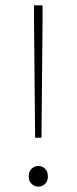

<svg xmlns="http://www.w3.org/2000/svg" viewBox="-20 -690 288 722"><path d="M112 -172 108 -608V-670H140V-608L136 -172ZM124 12Q111 12 99.5 2Q88 -8 88 -26Q88 -46 99.5 -56Q111 -66 124 -66Q138 -66 149 -56Q160 -46 160 -26Q160 -8 149 2Q138 12 124 12Z"/></svg>

Font: Source Sans 3 VF
Style: Regular
Weight: 200
Designer: Paul D. Hunt
Foundry: Adobe
Version: Version 3.046;hotconv 1.0.118;makeotfexe 2.5.65603